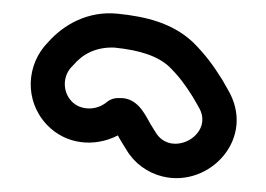

<svg xmlns="http://www.w3.org/2000/svg" viewBox="-20 -4 391 282"><path d="M136.9 145.9C120.9 159.3 97.5 157.9 85.2 144.8C71.1 130 72.3 106.3 86.2 93.2C86.8 92.6 87.6 91.7 88 91.3C101.5 75.4 121.1 64.8 148.1 65.9C186.9 69.9 211.8 78.6 228.6 94C243.3 108.7 251.6 119.9 263.5 138.8L271.5 152.8C296.7 193.5 231.7 229.5 208.4 190.1L200.6 177.5C192 161.7 181.1 140 157 140H153C147.1 140 141.1 142.3 136.9 145.9ZM153.1 194.9C154.1 196.6 156 200.4 157.7 203.1L165.6 215.9C177.3 235.7 196.5 249.9 219.2 255.3C288.4 271.9 357.2 198.3 314.4 127.1L306.5 113.2C292.2 90.4 281.2 75.8 263.4 58C233.2 29.8 194.9 20.4 152.5 16.1C109.1 11.8 73.4 32.3 50.9 57.7C18.1 90.6 15.7 144.2 48.8 179.2C76.3 208.2 118.3 212.8 153.1 194.9Z"/></svg>

Font: Smoothie
Style: Outline
Weight: 400
Foundry: Cannot Into Space Fonts
Version: Version 0.8